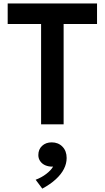

<svg xmlns="http://www.w3.org/2000/svg" viewBox="-20 -720 606 1112"><path d="M218 0V-581H24.5V-700H542V-581H348.5V0ZM225 372.5 186.5 321Q221 308 248 287.2Q275 266.5 287.5 245Q284 245 280.5 245Q261.5 245 243.5 237.8Q225.5 230.5 213.8 214.8Q202 199 202 178Q202 145 223.8 124.8Q245.5 104.5 279.5 104.5Q317.5 104.5 341.8 129.5Q366 154.5 366 195Q366 227.5 350.2 258.5Q334.5 289.5 303.2 318.2Q272 347 225 372.5Z"/></svg>

Font: Geologica EX Med
Style: Regular
Weight: 500
Designer: Sindre Bremnes, Frode Helland
Foundry: Monokrom Skriftforlag AS
Version: Version 1.010;gftools[0.9.28]